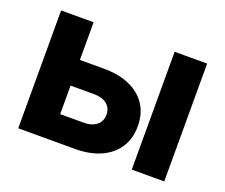

<svg xmlns="http://www.w3.org/2000/svg" viewBox="-92 -661 939 800"><g transform="rotate(20 377.5 -261.0)"><path d="M147.9 -355.5H305.2Q371.6 -355.5 419.7 -333.7Q467.8 -312 493.4 -272.5Q519 -232.9 519 -178.2Q519 -124 493.4 -84Q467.8 -43.9 419.7 -22Q371.6 0 305.2 0H53.7V-522.5H197.8V-115.2H301.3Q337.9 -115.2 358.9 -132.3Q379.9 -149.4 379.9 -178.7Q379.9 -208.5 358.9 -225.1Q337.9 -241.7 301.3 -241.7H147.9ZM557.1 0V-522.5H701.2V0Z"/></g></svg>

Font: Inter 28pt
Style: Bold
Weight: 700
Designer: Rasmus Andersson
Foundry: rsms
Version: Version 4.001;git-66647c0bb